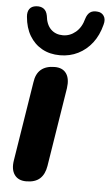

<svg xmlns="http://www.w3.org/2000/svg" viewBox="-54 -792 482 838"><g transform="rotate(5 186.5 -373.5)"><path d="M93 9Q58 9 41.5 -14.5Q25 -38 32 -79L87 -424Q92 -462 114 -480.5Q136 -499 174 -499Q209 -499 225 -476Q241 -453 235 -411L180 -66Q174 -29 153 -10Q132 9 93 9ZM192 -552Q147 -552 113 -571Q79 -590 58.5 -624.5Q38 -659 34 -707Q32 -728 41 -741Q50 -754 70 -756Q90 -758 103 -749Q116 -740 120 -719Q124 -680 144.5 -660Q165 -640 197 -640Q228 -640 253 -661Q278 -682 288 -720Q294 -740 306 -749Q318 -758 338 -756Q357 -755 367 -740Q377 -725 370 -701Q358 -654 332.5 -621Q307 -588 271 -570Q235 -552 192 -552Z"/></g></svg>

Font: Nunito ExtraLight ExtraBold
Style: Italic
Weight: 800
Italic angle: -9°
Version: Version 3.602